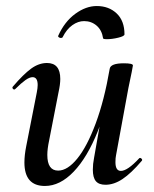

<svg xmlns="http://www.w3.org/2000/svg" viewBox="-20 -604 512 637"><path d="M61 -65Q61 -89 67 -119L102 -297Q105 -312 105 -322Q105 -348 88 -348Q78 -348 64 -338Q50 -328 31 -309Q29 -307 27 -307Q24 -307 22 -310.5Q20 -314 23 -317Q58 -358 83.5 -376.5Q109 -395 136 -395Q180 -395 180 -342Q180 -324 174 -297L143 -138Q137 -110 137 -90Q137 -38 173 -38Q204 -38 236.5 -78Q269 -118 297.5 -194.5Q326 -271 344 -376L360 -375Q340 -258 305 -170Q270 -82 224.5 -34.5Q179 13 129 13Q61 13 61 -65ZM288 -41Q288 -60 292 -80L344 -376Q347 -394 391 -394Q421 -394 421 -387L417 -365Q407 -318 406 -312L365 -89Q363 -80 363 -66Q363 -37 381 -37Q403 -37 442 -79Q443 -80 445 -80Q448 -80 450.5 -76.5Q453 -73 450 -70Q415 -29 386.5 -10Q358 9 330 9Q308 9 298 -3Q288 -15 288 -41ZM259 -534Q239 -534 220 -520.5Q201 -507 188 -481Q187 -478 182 -478Q178 -478 175 -480.5Q172 -483 173 -485Q194 -532 229.5 -558Q265 -584 301 -584Q341 -584 367 -559.5Q393 -535 393 -490Q393 -484 372.5 -479Q352 -474 335 -474Q322 -474 322 -477Q318 -504 300.5 -519Q283 -534 259 -534Z"/></svg>

Font: Cormorant Infant SemiBold
Style: Italic
Weight: 600
Italic angle: -10°
Designer: Christian Thalmann (Catharsis Fonts)
Foundry: Catharsis Fonts
Version: Version 4.000